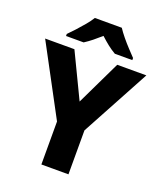

<svg xmlns="http://www.w3.org/2000/svg" viewBox="-165 -1039 974 1146"><g transform="rotate(20 321.5 -465.5)"><path d="M322 -431 458 -714H643L408 -279V0H236V-273L0 -714H186ZM408 -931Q423 -908 445.5 -880.5Q468 -853 492 -827.5Q516 -802 533 -784V-771H422Q396 -786 372 -805Q348 -824 322 -848Q295 -824 272.5 -806Q250 -788 224 -771H112V-784Q131 -803 154.5 -828.5Q178 -854 200.5 -881Q223 -908 237 -931Z"/></g></svg>

Font: Noto Sans Meetei Mayek ExtraBold
Style: Regular
Weight: 800
Designer: Monotype Design Team and Neelakash Kshetrimayum
Foundry: Monotype Imaging Inc.
Version: Version 2.002; ttfautohint (v1.8.4.7-5d5b)